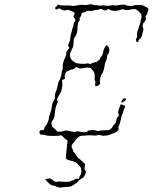

<svg xmlns="http://www.w3.org/2000/svg" viewBox="-20 -631 699 878"><path d="M552 -182 555 -180Q556 -177 554 -173Q552 -169 550.5 -169Q549 -169 543 -165Q535 -159 535 -162Q534 -165 538 -172.5Q542 -180 546.5 -181Q551 -182 552 -182ZM381 -609Q400 -614 409 -608Q413 -606 418.5 -607Q424 -608 429.5 -606Q435 -604 441 -605.5Q447 -607 456 -606Q471 -603 486 -606Q498 -608 504 -606.5Q510 -605 515.5 -606.5Q521 -608 536 -609.5Q551 -611 554.5 -608Q558 -605 573 -604Q588 -603 590 -605Q592 -608 603 -608Q614 -608 623.5 -608Q633 -608 639.5 -603.5Q646 -599 652 -597Q663 -591 656 -579Q653 -572 653 -568Q653 -564 648.5 -560.5Q644 -557 646 -550.5Q648 -544 645.5 -538.5Q643 -533 638.5 -528.5Q634 -524 634 -520.5Q634 -517 632.5 -515Q631 -513 634 -504.5Q637 -496 635 -492.5Q633 -489 632 -480Q628 -458 619 -453Q613 -450 613 -442Q613 -438 610 -438Q604 -438 602 -446Q600 -454 605 -458Q608 -461 607 -466Q605 -479 610 -492Q614 -501 614.5 -505Q615 -509 618.5 -517Q622 -525 622.5 -531.5Q623 -538 625 -542Q627 -546 627 -556Q627 -566 621.5 -571.5Q616 -577 609.5 -583Q603 -589 595.5 -589.5Q588 -590 576 -587Q557 -582 545 -588Q540 -590 528.5 -585.5Q517 -581 502.5 -581.5Q488 -582 484 -586Q477 -592 470 -587Q460 -579 450 -587Q443 -592 433 -588Q427 -585 419 -585Q411 -585 404.5 -582.5Q398 -580 392 -581Q377 -583 372 -578Q367 -574 363 -574Q352 -574 352 -563Q352 -558 347 -553Q342 -548 344 -545Q347 -540 341 -534Q335 -527 334 -497Q333 -482 330.5 -477.5Q328 -473 328 -471Q328 -469 323 -463Q318 -457 317 -448Q317 -418 310 -408Q307 -404 307 -401.5Q307 -399 303 -392.5Q299 -386 300 -378Q302 -360 312 -353Q321 -347 325 -344Q329 -341 349 -339.5Q369 -338 378 -341Q384 -342 388 -339.5Q392 -337 399 -341Q406 -345 414 -346Q421 -347 429 -353Q437 -359 439 -366Q441 -371 446 -377Q451 -383 451.5 -392Q452 -401 458 -412Q463 -422 466 -423.5Q469 -425 475 -418Q480 -412 480 -401Q480 -390 475 -385Q470 -380 469 -368.5Q468 -357 464 -350.5Q460 -344 459 -334Q455 -305 447 -295Q442 -288 439 -275.5Q436 -263 437 -256Q439 -249 437 -247Q433 -240 421 -237Q416 -236 415 -240.5Q414 -245 416 -251Q418 -257 415 -261.5Q412 -266 413 -279Q415 -297 405 -308Q399 -314 397.5 -317.5Q396 -321 384 -322Q372 -323 363 -320Q346 -316 336 -321Q330 -325 329 -325Q328 -325 321.5 -319Q315 -313 308 -313Q301 -313 296.5 -309Q292 -305 289 -305Q285 -305 283 -303Q281 -301 278 -293Q275 -283 276 -277Q277 -272 276 -270.5Q275 -269 271 -268L264 -265L265 -251Q266 -237 263.5 -229Q261 -221 261 -217Q261 -213 257 -207.5Q253 -202 253 -201Q253 -200 247 -190Q237 -174 243 -170Q247 -168 239 -152Q232 -137 230 -105Q229 -89 219 -78Q214 -72 215 -69Q216 -66 217 -58Q218 -50 222 -48.5Q226 -47 235 -38L244 -29H256Q268 -30 272 -32Q280 -36 295 -32Q320 -26 328 -29Q335 -32 342.5 -29.5Q350 -27 363 -26.5Q376 -26 379.5 -30.5Q383 -35 389.5 -35Q396 -35 404.5 -36Q413 -37 420.5 -33.5Q428 -30 433 -32.5Q438 -35 457.5 -35Q477 -35 482 -38Q487 -41 491.5 -46.5Q496 -52 496 -54Q496 -56 502 -61Q511 -69 512 -82Q513 -91 519 -97Q524 -102 524 -103.5Q524 -105 523 -108Q518 -118 523 -130Q526 -137 527.5 -143Q529 -149 531.5 -152.5Q534 -156 538.5 -152.5Q543 -149 547.5 -149Q552 -149 552 -145Q552 -141 549.5 -137.5Q547 -134 544 -122Q541 -110 537.5 -102.5Q534 -95 534 -91.5Q534 -88 532 -82.5Q530 -77 530 -73Q530 -69 525 -59Q520 -49 522 -45Q524 -38 517 -31.5Q510 -25 495 -20Q483 -16 480 -14.5Q477 -13 464.5 -11Q452 -9 442.5 -12Q433 -15 426 -12.5Q419 -10 407.5 -11.5Q396 -13 383 -12Q370 -11 359 -10.5Q348 -10 344 -8Q340 -6 331.5 2.5Q323 11 323 13Q323 15 315 23Q303 36 310 48Q314 53 314 57.5Q314 62 319 66.5Q324 71 328.5 79.5Q333 88 341 94Q349 100 356.5 107.5Q364 115 367 117Q371 120 367 135Q365 143 369 147Q376 153 370 166Q365 176 362.5 179Q360 182 351 187Q341 192 336.5 199Q332 206 328 207Q324 208 320 212Q316 216 314 216Q312 216 308 219.5Q304 223 283.5 224Q263 225 258 226.5Q253 228 246 225Q234 220 217 216Q210 214 198.5 202Q187 190 187 189Q187 188 195 186.5Q203 185 208 185Q214 186 220 192Q232 203 242 200Q250 198 254 199Q258 200 278 200.5Q298 201 303.5 197.5Q309 194 312 194Q315 194 320.5 190Q326 186 334 186L341 187L343 180Q344 174 348 169Q352 164 352 153Q352 134 345 130Q343 129 337 121Q329 109 305 104Q285 100 282.5 94Q280 88 284 59Q285 54 285.5 42Q286 30 288 23Q292 11 281 6Q276 3 269 -5Q257 -17 254 -11Q253 -10 226.5 -9.5Q200 -9 191 -12Q182 -15 173 -15Q164 -15 162 -19Q160 -24 160.5 -28Q161 -32 164.5 -34.5Q168 -37 172 -36Q182 -34 183 -45Q184 -51 188 -55Q192 -58 197.5 -70Q203 -82 203 -87Q203 -96 212 -120Q216 -130 215.5 -134Q215 -138 217 -144.5Q219 -151 219 -156Q219 -161 224 -167Q233 -180 231 -191Q230 -196 233 -205Q243 -230 246 -251Q247 -259 252 -264Q255 -269 258.5 -281Q262 -293 262 -299Q262 -306 265 -310.5Q268 -315 267 -327Q267 -347 279 -370Q283 -379 283 -387.5Q283 -396 290 -403Q300 -412 295 -416Q288 -421 297 -438Q301 -446 301.5 -457Q302 -468 306 -480.5Q310 -493 310 -496Q310 -499 312.5 -503.5Q315 -508 316 -517.5Q317 -527 321 -531Q329 -540 320 -548Q313 -555 319 -563Q323 -568 321 -571.5Q319 -575 308 -580Q289 -589 281 -584Q276 -582 269 -584Q262 -586 256 -590L251 -593L245 -590Q235 -585 233 -591Q230 -598 235 -598Q236 -598 240 -604Q246 -614 252 -608Q254 -606 270 -606Q302 -607 311 -604Q316 -603 326 -605Q350 -611 367 -608Q375 -607 381 -609Z"/></svg>

Font: TT2020 Style D
Style: Italic
Weight: 400
Italic angle: -15°
Version: Version 0.2.000